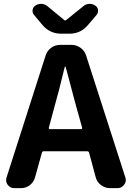

<svg xmlns="http://www.w3.org/2000/svg" viewBox="-20 -972 681 992"><path d="M433.6 -841.8Q396.5 -797.9 338.9 -797.9H295.9Q238.3 -797.9 200.2 -841.8L156.2 -894.5Q146.5 -905.3 148.4 -920.4Q150.4 -935.5 163.1 -943.4Q175.8 -952.1 191.4 -952.1Q192.4 -952.1 194.3 -952.1Q210.9 -951.2 224.6 -940.4L313.5 -867.2Q315.4 -866.2 317.4 -866.2Q319.3 -866.2 320.3 -867.2L411.1 -940.4Q423.8 -951.2 440.4 -952.1Q442.4 -952.1 443.4 -952.1Q459 -952.1 471.7 -943.4Q484.4 -935.5 486.3 -920.9Q488.3 -906.2 478.5 -894.5ZM232.4 -312.5Q231.4 -309.6 232.9 -307.1Q234.4 -304.7 237.3 -304.7H398.4Q401.4 -304.7 403.3 -307.1Q405.3 -309.6 404.3 -312.5L383.8 -385.7Q371.1 -429.7 348.6 -516.1Q326.2 -602.5 319.3 -626Q319.3 -627.9 317.4 -627.9Q315.4 -627.9 314.5 -626Q286.1 -506.8 252 -385.7ZM547.9 0Q522.5 0 502 -15.6Q481.4 -31.2 474.6 -55.7L440.4 -182.6Q438.5 -190.4 430.7 -190.4H205.1Q198.2 -190.4 196.3 -182.6L161.1 -55.7Q154.3 -31.2 134.3 -15.6Q114.3 0 88.9 0H53.7Q32.2 0 19.5 -17.6Q11.7 -28.3 11.7 -41Q11.7 -47.9 13.7 -54.7L215.8 -685.5Q223.6 -710 244.1 -725.1Q264.6 -740.2 291 -740.2H349.6Q375 -740.2 396 -725.1Q417 -710 424.8 -685.5L627.9 -54.7Q629.9 -47.9 629.9 -41Q629.9 -28.3 621.1 -17.6Q608.4 0 587.9 0Z"/></svg>

Font: Gen Jyuu Gothic Bold
Style: Bold
Weight: 700
Designer: [Source Han Sans]
Ryoko NISHIZUKA  (kana & ideographs); Paul D. Hunt (Latin, Greek & Cyrillic); Wenlong ZHANG  (bopomofo
Version: Version 1.002.20150607